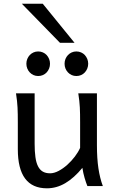

<svg xmlns="http://www.w3.org/2000/svg" viewBox="-20 -999 619 1031"><path d="M449.2 0Q445.8 -8.3 441.9 -19.5Q438 -30.8 434.3 -43.5Q430.7 -56.2 427.5 -70.1Q424.3 -84 422.4 -97.7Q377.9 -43.5 330.8 -15.6Q283.7 12.2 231.9 12.2Q75.7 12.2 75.7 -197.8V-341.8Q75.7 -365.2 75.4 -384.3Q75.2 -403.3 74.2 -421.1Q73.2 -439 71.3 -457.5Q69.3 -476.1 65.9 -498H166V-227.1Q166 -185.5 170.2 -155.5Q174.3 -125.5 184.1 -106.2Q193.8 -86.9 209.7 -77.6Q225.6 -68.4 249 -68.4Q270.5 -68.4 294.9 -81.3Q319.3 -94.2 341.6 -114.3Q363.8 -134.3 382.1 -158.4Q400.4 -182.6 410.2 -205.1V-341.8Q410.2 -365.7 409.9 -385Q409.7 -404.3 408.7 -421.9Q407.7 -439.5 405.8 -457.5Q403.8 -475.6 400.4 -498H500.5V-219.7Q500.5 -148.4 508.5 -95Q516.6 -41.5 532.2 0ZM121.6 -656.7Q121.6 -670.4 126.5 -682.4Q131.3 -694.3 139.9 -703.4Q148.4 -712.4 159.9 -717.5Q171.4 -722.7 185.1 -722.7Q198.7 -722.7 210.4 -717.5Q222.2 -712.4 230.5 -703.4Q238.8 -694.3 243.7 -682.4Q248.5 -670.4 248.5 -656.7Q248.5 -643.1 243.7 -631.1Q238.8 -619.1 230.5 -610.1Q222.2 -601.1 210.4 -595.9Q198.7 -590.8 185.1 -590.8Q171.4 -590.8 159.9 -595.9Q148.4 -601.1 139.9 -610.1Q131.3 -619.1 126.5 -631.1Q121.6 -643.1 121.6 -656.7ZM326.7 -656.7Q326.7 -670.4 331.5 -682.4Q336.4 -694.3 345 -703.4Q353.5 -712.4 365 -717.5Q376.5 -722.7 390.1 -722.7Q403.8 -722.7 415.5 -717.5Q427.2 -712.4 435.5 -703.4Q443.8 -694.3 448.7 -682.4Q453.6 -670.4 453.6 -656.7Q453.6 -643.1 448.7 -631.1Q443.8 -619.1 435.5 -610.1Q427.2 -601.1 415.5 -595.9Q403.8 -590.8 390.1 -590.8Q376.5 -590.8 365 -595.9Q353.5 -601.1 345 -610.1Q336.4 -619.1 331.5 -631.1Q326.7 -643.1 326.7 -656.7ZM209.5 -979 380.4 -769H302.2L97.2 -979Z"/></svg>

Font: Andika
Style: Regular
Weight: 400
Designer: Victor Gaultney, Annie Olsen, Julie Remington, Don Collingsworth, Eric Hays
Foundry: SIL International
Version: Version 1.001